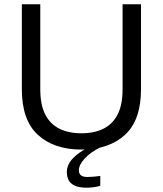

<svg xmlns="http://www.w3.org/2000/svg" viewBox="-20 -688 760 896"><path d="M360 10Q232 10 157 -58.5Q82 -127 82 -271V-668H168V-271Q168 -199 191 -154Q214 -109 257 -87.5Q300 -66 360 -66Q420 -66 463 -87.5Q506 -109 529 -154Q552 -199 552 -271V-668H638V-271Q638 -127 563 -58.5Q488 10 360 10ZM384 188Q338 188 315 170Q292 152 292 115Q292 80 321 50Q350 20 394 0H448Q404 21 376 51Q348 81 348 107Q348 138 388 138Q401 138 417.5 136.5Q434 135 448 133V179Q432 184 414.5 186Q397 188 384 188Z"/></svg>

Font: Gantari
Style: Regular
Weight: 400
Designer: Anugrah Pasau
Foundry: Lafontype
Version: Version 1.000; ttfautohint (v1.8.3)